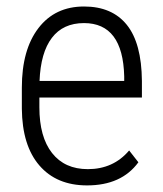

<svg xmlns="http://www.w3.org/2000/svg" viewBox="-20 -558 498 588"><path d="M246.6 9.8Q153.3 9.8 100.6 -51.3Q47.9 -112.3 46.9 -225.1V-289.6Q46.9 -405.8 97.7 -471.9Q148.4 -538.1 237.3 -538.1Q323.2 -538.1 368.4 -481.9Q413.6 -425.8 414.6 -310.1V-259.3H100.6V-229.5Q100.6 -138.7 139.4 -89.4Q178.2 -40 249 -40Q327.1 -40 375.5 -97.2L403.8 -61Q352.1 9.8 246.6 9.8ZM237.3 -487.3Q173.3 -487.3 138.9 -442.1Q104.5 -397 101.1 -310.1H360.4V-324.2Q356.4 -487.3 237.3 -487.3Z"/></svg>

Font: Roboto Condensed Light
Style: Regular
Weight: 300
Designer: Google
Version: Version 2.134; 2016